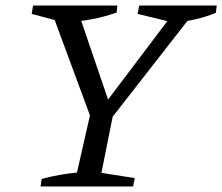

<svg xmlns="http://www.w3.org/2000/svg" viewBox="-20 -671 800 691"><path d="M318 -217 169 -620 173 -641H257L377 -289H351L617 -641H677L675 -622L359 -217ZM126 0 130 -27Q163 -36 194.5 -41.5Q226 -47 257 -50L310 -283H392L345 -49L465 -30L459 0ZM214 -589 94 -621 99 -651H402L400 -626Q355 -610 308.5 -601.5Q262 -593 214 -589ZM607 -589 475 -621 481 -651H760L757 -625Q721 -610 683 -601.5Q645 -593 607 -589Z"/></svg>

Font: Piazzolla 24pt
Style: Italic
Weight: 400
Italic angle: -11.3°
Designer: Juan Pablo del Peral
Foundry: Huerta Tipografica
Version: Version 2.005